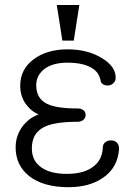

<svg xmlns="http://www.w3.org/2000/svg" viewBox="-20 -738 540 774"><path d="M252.9 -539.1Q168 -539.1 114.3 -498Q61.5 -458 61.5 -392.6Q61.5 -344.7 89.8 -311.5Q108.4 -288.1 135.7 -276.4Q102.5 -265.6 76.2 -235.4Q43 -195.3 43 -143.6Q43 -71.3 98.6 -27.3Q156.2 16.6 255.9 16.6Q340.8 16.6 395.5 -21.5Q455.1 -62.5 460 -137.7Q460 -154.3 450.2 -164.1Q441.4 -171.9 427.7 -171.9Q415 -172.9 405.3 -165Q394.5 -157.2 394.5 -143.6Q392.6 -94.7 357.4 -67.4Q320.3 -37.1 249 -37.1Q183.6 -37.1 147.5 -62.5Q108.4 -88.9 108.4 -139.6Q108.4 -201.2 157.2 -225.6Q199.2 -247.1 293 -247.1Q307.6 -247.1 317.4 -255.9Q325.2 -263.7 325.2 -274.4Q325.2 -285.2 317.4 -293Q307.6 -300.8 293 -300.8Q207 -300.8 169.9 -319.3Q126 -340.8 126 -394.5Q126 -431.6 155.3 -457Q189.5 -485.4 252.9 -485.4Q304.7 -485.4 336.9 -470.7Q378.9 -453.1 385.7 -412.1Q386.7 -403.3 396.5 -397.5Q405.3 -392.6 417 -393.6Q428.7 -394.5 436.5 -402.3Q446.3 -410.2 446.3 -423.8Q447.3 -469.7 390.6 -503.9Q333 -539.1 252.9 -539.1ZM299.8 -717.8H209L231.4 -574.2H277.3Z"/></svg>

Font: GulimChe
Style: Regular
Weight: 400
Monospace: yes
Version: Version 2.21